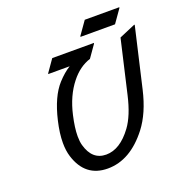

<svg xmlns="http://www.w3.org/2000/svg" viewBox="-155 -1024 1107 1168"><g transform="rotate(-20 398.5 -440.0)"><path d="M796.9 -756.8 707 -368.7Q674.3 -227.5 607.4 -140.6Q491.2 9.8 345.2 9.8Q199.2 9.8 152.3 -140.6Q140.1 -179.7 140.1 -230Q140.1 -291.5 158.2 -368.7Q191.9 -513.2 257.3 -585Q298.3 -629.9 338.4 -654.3H199.7L201.2 -659.2L255.9 -737.3H525.9L524.4 -732.4L469.7 -654.3Q398.4 -631.8 343.8 -562.5Q282.2 -484.9 255.9 -368.7Q238.3 -291.5 238.3 -237.3Q238.3 -203.1 245.1 -178.7Q274.4 -73.2 364.7 -73.2Q454.6 -73.2 532.2 -178.7Q581.1 -245.1 609.4 -368.7L689 -712.9L792 -756.8ZM461.4 -799.8 462.4 -804.7 521.5 -888.7H745.1L744.1 -883.8L685.1 -799.8Z"/></g></svg>

Font: Nova Script
Style: Regular
Weight: 400
Italic angle: -13°
Version: Version 2.001